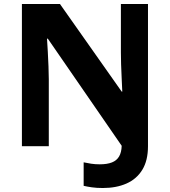

<svg xmlns="http://www.w3.org/2000/svg" viewBox="-20 -734 853 964"><path d="M496 210Q465 210 441 206.5Q417 203 400 199V81Q418 85 438 88Q458 91 481 91Q518 91 542 81.5Q566 72 578 51.5Q590 31 591 -2L220 -540H216Q218 -512 220 -474.5Q222 -437 223.5 -400Q225 -363 225 -336V0H90V-714H281L591 -274H594Q593 -302 591 -338.5Q589 -375 588 -411Q587 -447 587 -471V-714H723V0Q723 72 694.5 118.5Q666 165 615 187.5Q564 210 496 210Z"/></svg>

Font: Noto Sans Telugu
Style: Regular
Weight: 400
Designer: Jelle Bosma - Monotype Design Team
Foundry: Monotype Imaging Inc.
Version: Version 2.003